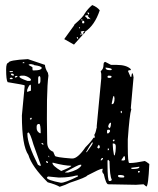

<svg xmlns="http://www.w3.org/2000/svg" viewBox="-20 -715 615 749"><path d="M88.9 -484.4 155.3 -461.9Q156.2 -447.3 167 -430.7L168.9 -419.9Q160.2 -357.4 164.1 -160.2Q164.1 -131.8 187.5 -123L194.3 -107.4Q194.3 -101.6 258.8 -96.7H262.7Q283.2 -96.7 313.5 -140.6Q336.9 -164.1 344.7 -177.7H349.6V-183.6L347.7 -188.5Q353.5 -197.3 356.4 -214.8H357.4V-223.6L375 -409.2V-426.8L373 -436.5V-437.5Q383.8 -445.3 383.8 -461.9Q383.8 -472.7 390.6 -473.6L413.1 -461.9H434.6Q473.6 -461.9 490.2 -445.3V-441.4Q479.5 -441.4 479.5 -437.5L489.3 -415H492.2Q494.1 -429.7 496.1 -429.7Q500 -424.8 501 -413.1L490.2 -292L492.2 -290V-289.1Q485.4 -268.6 478.5 -170.9V-142.6Q478.5 -79.1 484.4 -79.1H488.3Q505.9 -79.1 544.9 -86.9Q548.8 -85.9 562.5 -75.2Q558.6 12.7 550.8 12.7L540 3.9L510.7 5.9L402.3 3.9Q393.6 3.9 384.8 -36.1Q378.9 -41 378.9 -47.9L380.9 -56.6H377.9Q370.1 -56.6 320.3 -30.3Q317.4 -23.4 252 -2Q237.3 5.9 212.9 13.7Q198.2 4.9 166 -3.9Q104.5 -64.5 90.8 -110.4Q65.4 -146.5 65.4 -264.6L76.2 -378.9V-381.8Q76.2 -383.8 9.8 -394.5Q3.9 -403.3 3.9 -443.4Q3.9 -469.7 12.7 -469.7Q12.7 -480.5 88.9 -484.4ZM72.3 -472.7 68.4 -470.7V-468.8H75.2V-470.7ZM96.7 -464.8 91.8 -462.9V-461.9Q91.8 -460.9 106.4 -453.1Q106.4 -440.4 108.4 -440.4H114.3Q137.7 -440.4 142.6 -448.2V-450.2Q142.6 -457 113.3 -460.9Q113.3 -462.9 101.6 -464.8ZM30.3 -437.5H17.6V-434.6L19.5 -433.6H22.5L30.3 -434.6ZM30.3 -427.7H22.5V-425.8Q23.4 -419.9 33.2 -419.9L34.2 -421.9V-423.8ZM393.6 -451.2H391.6Q391.6 -441.4 407.2 -441.4H413.1L416 -443.4V-444.3Q416 -449.2 393.6 -451.2ZM55.7 -416Q55.7 -410.2 86.9 -399.4H96.7Q100.6 -399.4 100.6 -406.2Q89.8 -417 74.2 -419.9H66.4Q56.6 -419.9 55.7 -416ZM43 -418.9 38.1 -417V-414.1L39.1 -413.1V-412.1Q47.9 -414.1 47.9 -417V-418.9ZM128.9 -408.2V-389.6L131.8 -387.7Q137.7 -390.6 137.7 -399.4V-410.2Q137.7 -416 134.8 -418H132.8Q128.9 -417 128.9 -408.2ZM21.5 -412.1 17.6 -408.2 19.5 -406.2H27.3L30.3 -408.2L26.4 -412.1ZM402.3 -419.9 399.4 -417V-415Q399.4 -411.1 406.2 -411.1H407.2Q414.1 -411.1 415 -415V-417Q414.1 -419.9 405.3 -419.9ZM85.9 -364.3V-356.4L100.6 -361.3V-381.8L98.6 -384.8Q93.8 -384.8 85.9 -364.3ZM416 -312.5V-308.6H417Q426.8 -308.6 426.8 -331.1Q425.8 -340.8 423.8 -340.8Q420.9 -340.8 416 -312.5ZM455.1 -282.2H452.1L450.2 -278.3Q452.1 -273.4 454.1 -273.4H455.1ZM103.5 -254.9 100.6 -255.9 96.7 -252V-250L100.6 -248L103.5 -251ZM402.3 -219.7 407.2 -214.8Q412.1 -216.8 413.1 -234.4L412.1 -236.3H410.2Q402.3 -230.5 402.3 -219.7ZM123 -221.7V-214.8Q123 -202.1 135.7 -195.3H138.7Q138.7 -231.4 132.8 -231.4H128.9Q123 -228.5 123 -221.7ZM400.4 -209 397.5 -206.1V-197.3L400.4 -193.4Q406.2 -196.3 409.2 -202.1V-206.1L406.2 -209ZM89.8 -198.2 86.9 -195.3V-191.4Q86.9 -153.3 127.9 -72.3Q135.7 -67.4 138.7 -67.4V-72.3L110.4 -151.4Q97.7 -196.3 90.8 -198.2ZM423.8 -170.9 419.9 -167V-166L423.8 -163.1L426.8 -166L425.8 -170.9ZM316.4 -123 317.4 -121.1H318.4Q341.8 -152.3 341.8 -157.2V-159.2H338.9Q331.1 -149.4 316.4 -123ZM141.6 -157.2V-156.2Q144.5 -150.4 149.4 -150.4V-151.4Q149.4 -157.2 141.6 -157.2ZM421.9 -155.3H419.9V-149.4Q419.9 -133.8 424.8 -109.4H427.7Q431.6 -124 431.6 -137.7V-144.5Q431.6 -155.3 421.9 -155.3ZM369.1 -145.5 365.2 -150.4Q359.4 -142.6 359.4 -138.7L364.3 -135.7H365.2L369.1 -138.7ZM402.3 -135.7H400.4V-128.9H402.3L405.3 -131.8V-134.8ZM169.9 -107.4H168.9V-104.5L170.9 -101.6H171.9V-104.5ZM463.9 -106.4 454.1 -91.8V-88.9H463.9L467.8 -91.8V-96.7Q467.8 -105.5 463.9 -106.4ZM373 -89.8V-88.9H375L381.8 -94.7V-98.6Q373 -98.6 373 -89.8ZM402.3 -91.8 399.4 -88.9V-77.1Q399.4 -8.8 406.2 -8.8H409.2Q416 -9.8 416 -14.6Q408.2 -28.3 407.2 -85.9ZM163.1 -86.9H160.2V-83Q161.1 -79.1 167 -79.1V-83ZM187.5 -80.1H184.6V-79.1Q184.6 -68.4 218.8 -47.9Q257.8 -63.5 257.8 -67.4V-68.4Q232.4 -68.4 187.5 -80.1ZM234.4 -43.9V-42H246.1Q284.2 -50.8 296.9 -68.4V-72.3H292Q286.1 -72.3 234.4 -43.9ZM522.5 -64.5 492.2 -60.5V-56.6L498 -55.7H502Q523.4 -56.6 523.4 -62.5V-64.5ZM522.5 -47.9H518.6V-42H522.5L525.4 -43.9V-45.9Q525.4 -47.9 522.5 -47.9ZM443.4 -32.2 440.4 -30.3V-27.3Q442.4 -22.5 452.1 -22.5H461.9L464.8 -24.4V-26.4Q464.8 -31.2 452.1 -32.2ZM215.8 -22.5H208L168.9 -26.4H167L163.1 -22.5V-21.5Q163.1 -12.7 217.8 -2Q234.4 -2 283.2 -26.4L284.2 -27.3V-30.3H277.3Q248 -22.5 215.8 -22.5ZM305.7 -586.9H304.7L300.8 -583Q307.6 -591.8 309.6 -592.8V-593.8H302.7L294.9 -591.8V-590.8L299.8 -583L302.7 -579.1L277.3 -550.8L268.6 -541L230.5 -562.5L268.6 -615.2Q270.5 -621.1 273.4 -622.1Q303.7 -648.4 310.5 -662.1Q322.3 -680.7 339.8 -695.3Q359.4 -687.5 369.1 -674.8Q349.6 -616.2 311.5 -590.8V-587.9L303.7 -580.1ZM334 -639.6 322.3 -652.3Q333 -666 323.2 -666H321.3V-664.1L326.2 -657.2L322.3 -655.3H314.5L312.5 -653.3V-652.3V-650.4Q317.4 -647.5 323.2 -639.6Q323.2 -644.5 334 -639.6ZM308.6 -625V-626Q309.6 -632.8 305.7 -633.8H303.7L300.8 -631.8Q299.8 -627.9 300.8 -625.5Q301.8 -623 305.7 -624ZM283.2 -570.3H280.3L279.3 -567.4L284.2 -562.5H285.2ZM297.9 -583 296.9 -585.9 293.9 -582V-581.1L294.9 -577.1L297.9 -580.1ZM301.8 -636.7 299.8 -640.6 297.9 -639.6Q297.9 -634.8 298.8 -634.8H301.8ZM292 -607.4 291 -608.4H288.1V-606.4L290 -604.5H292Z"/></svg>

Font: Love Ya Like A Sister
Style: Regular
Weight: 400
Designer: Kimberly Geswein
Foundry: Kimberly Geswein
Version: Version 1.002 2007